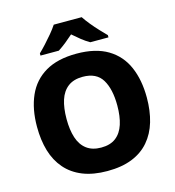

<svg xmlns="http://www.w3.org/2000/svg" viewBox="-133 -1041 1059 1162"><g transform="rotate(-15 397.0 -460.0)"><path d="M741 -358Q741 -275 721 -207.5Q701 -140 659 -91Q617 -42 552 -16Q487 10 397 10Q308 10 243 -16Q178 -42 135.5 -91Q93 -140 73 -207.5Q53 -275 53 -359Q53 -470 89.5 -552.5Q126 -635 202.5 -680Q279 -725 398 -725Q517 -725 593 -679.5Q669 -634 705 -551.5Q741 -469 741 -358ZM238 -358Q238 -290 254 -240.5Q270 -191 305.5 -164Q341 -137 397 -137Q454 -137 489 -164Q524 -191 540 -240.5Q556 -290 556 -358Q556 -461 520 -520.5Q484 -580 398 -580Q341 -580 305.5 -553Q270 -526 254 -476.5Q238 -427 238 -358ZM486 -930Q501 -907 523.5 -879.5Q546 -852 570 -826.5Q594 -801 611 -784V-770H497Q471 -785 447 -804Q423 -823 397 -846Q371 -823 348.5 -805Q326 -787 300 -770H185V-784Q204 -802 227.5 -827.5Q251 -853 273.5 -880Q296 -907 311 -930Z"/></g></svg>

Font: Noto Sans Oriya ExtraBold
Style: Regular
Weight: 800
Version: Version 2.003